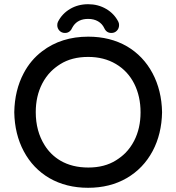

<svg xmlns="http://www.w3.org/2000/svg" viewBox="-20 -871 833 907"><path d="M613.8 -206.1Q644 -265.1 644 -340.3Q644 -415.5 614.3 -475.1Q584 -535.2 527.6 -568.6Q471.2 -602.1 396.5 -602.1Q318.8 -602.1 264.6 -567.9Q239.7 -552.2 221.2 -533.7Q196.3 -508.8 179.2 -475.6Q148.9 -416.5 148.9 -341.3Q148.9 -251 191.4 -184.1Q219.7 -139.2 265.1 -112.3Q320.8 -79.6 397.5 -79.6Q474.1 -79.6 528.3 -113.8Q553.2 -129.4 571.8 -147.9Q596.7 -172.9 613.8 -206.1ZM179.2 -628.9Q269.5 -697.8 397 -697.8Q500.5 -697.8 580.1 -651.9Q657.2 -606.4 700.7 -524.9Q743.7 -443.8 745.6 -340.8Q743.7 -237.8 701.2 -157.7Q657.2 -75.2 578.4 -29.5Q499.5 16.1 396 16.1Q292.5 16.1 212.9 -29.8Q135.7 -75.2 92.5 -156Q49.3 -236.8 47.4 -340.8Q49.3 -444.8 91.8 -524.9Q124.5 -587.4 179.2 -628.9ZM250.5 -752Q250.5 -761.2 253.9 -768.1Q273.4 -806.6 311.3 -828.9Q349.1 -851.1 396.5 -851.1Q443.8 -851.1 481.9 -828.6Q519.5 -806.6 539.1 -768.1Q542.5 -761.2 542.5 -752.9Q542.5 -736.3 531.7 -725.6Q521.5 -715.3 506.3 -715.3Q482.9 -715.3 472.7 -737.8Q462.9 -758.8 443.1 -770.3Q423.3 -781.7 396.5 -781.7Q349.6 -781.7 326.7 -749Q323.2 -744.1 320.8 -739.3Q316.9 -730 311.5 -725.1Q301.8 -715.3 287.1 -715.3Q271 -715.3 260.7 -726.3Q250.5 -737.3 250.5 -752Z"/></svg>

Font: YuPearl-Medium
Style: Medium
Weight: 500
Designer: Max Yao
Foundry: Max-Everyday
Version: Version 1.011; ttfautohint (v1.8.3)